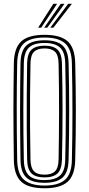

<svg xmlns="http://www.w3.org/2000/svg" viewBox="-20 -992 474 1019"><path d="M216.5 7.2Q130.5 7.2 92.8 -27.6Q55 -62.5 53.5 -142.8Q52.5 -215.8 51.9 -279Q51.2 -342.2 51.2 -402Q51.2 -461.8 51.9 -524Q52.5 -586.2 53.5 -657.2Q55 -737.8 92.9 -772.5Q130.8 -807.2 216.5 -807.2Q300.5 -807.2 338.9 -772.9Q377.2 -738.5 379.2 -657.5Q380.8 -592.2 381.6 -530.9Q382.5 -469.5 382.5 -407.8Q382.5 -346 381.8 -280.6Q381 -215.2 379.2 -142.5Q377.2 -60.2 338.1 -26.5Q299 7.2 216.5 7.2ZM216.5 -7.2Q290 -7.2 325 -37.8Q360 -68.2 361.5 -143Q363 -210.2 363.8 -272.1Q364.5 -334 364.5 -395Q364.5 -456 363.9 -520.4Q363.2 -584.8 361.5 -656.8Q360 -730.8 325.5 -761.8Q291 -792.8 216.5 -792.8Q139.5 -792.8 106.1 -761Q72.8 -729.2 71.2 -656.8Q70 -597.2 69.4 -540.1Q68.8 -483 68.8 -422.8Q68.8 -362.5 69.2 -294Q69.8 -225.5 71.2 -143Q72.5 -67.8 108 -37.5Q143.5 -7.2 216.5 -7.2ZM216.5 -21.8Q149.5 -21.8 119.8 -49.9Q90 -78 88.8 -143Q87.8 -215.8 87.1 -279Q86.5 -342.2 86.5 -402Q86.5 -461.8 87.1 -523.9Q87.8 -586 88.8 -656.8Q90 -722 119.6 -750.1Q149.2 -778.2 216.5 -778.2Q281.5 -778.2 311.9 -750.6Q342.2 -723 344 -656.5Q345.5 -595.2 346.4 -534.2Q347.2 -473.2 347.2 -410.4Q347.2 -347.5 346.5 -281.2Q345.8 -215 344 -143.5Q342.5 -76.2 311.4 -49Q280.2 -21.8 216.5 -21.8ZM216.5 -36.2Q270.2 -36.2 297.6 -59.6Q325 -83 326.2 -144Q327.8 -210 328.5 -272.5Q329.2 -335 329.2 -397Q329.2 -459 328.6 -523Q328 -587 326.2 -656Q325 -716 298.2 -740Q271.5 -764 216.5 -764Q158.5 -764 133 -739Q107.5 -714 106.5 -656.5Q105.2 -591.8 104.6 -530.6Q104 -469.5 103.9 -408.1Q103.8 -346.8 104.4 -281.5Q105 -216.2 106.5 -143.5Q107.5 -86.2 133 -61.2Q158.5 -36.2 216.5 -36.2ZM216.5 -50.5Q168.2 -50.5 146.6 -72.4Q125 -94.2 124 -144.5Q122.5 -229 122 -312.9Q121.5 -396.8 122 -482.1Q122.5 -567.5 124 -656Q125 -708.2 147.9 -728.9Q170.8 -749.5 216.5 -749.5Q263.5 -749.5 285.5 -728.2Q307.5 -707 308.8 -655.8Q310.2 -592.8 311.1 -532.1Q312 -471.5 312 -409.9Q312 -348.2 311.2 -282.9Q310.5 -217.5 308.8 -145Q307.5 -93 285.4 -71.8Q263.2 -50.5 216.5 -50.5ZM216.5 -65Q254 -65 272.1 -83Q290.2 -101 291 -145.8Q292 -208.5 292.6 -269Q293.2 -329.5 293.4 -390.8Q293.5 -452 293 -517.1Q292.5 -582.2 291 -654Q290.2 -700.2 271.5 -717.6Q252.8 -735 216.5 -735Q178.8 -735 160.6 -717.1Q142.5 -699.2 141.8 -655.5Q140.2 -573.5 139.6 -492.6Q139 -411.8 139.4 -326.2Q139.8 -240.8 141.8 -144.5Q142.5 -102 160 -83.5Q177.5 -65 216.5 -65ZM182.2 -845 263.2 -972H283.2L198.8 -845ZM246.8 -845 341.8 -972H361.8L263.2 -845ZM214.5 -845 302.5 -972H322.5L231 -845Z"/></svg>

Font: Big Shoulders Inline Text Thin Medium
Style: Regular
Weight: 500
Version: Version 2.002